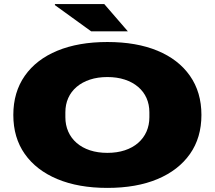

<svg xmlns="http://www.w3.org/2000/svg" viewBox="-20 -905 1048 937"><path d="M504 12Q363 12 260 -31Q157 -74 101 -153.5Q45 -233 45 -344Q45 -455 101 -535Q157 -615 260 -657.5Q363 -700 504 -700Q646 -700 748.5 -657.5Q851 -615 907 -535Q963 -455 963 -344Q963 -233 907 -153.5Q851 -74 748.5 -31Q646 12 504 12ZM504 -159Q551 -159 589 -171.5Q627 -184 654 -207.5Q681 -231 695 -263Q709 -295 709 -333V-357Q709 -395 695 -426.5Q681 -458 654 -481Q627 -504 589 -516.5Q551 -529 504 -529Q457 -529 419 -516.5Q381 -504 354 -481Q327 -458 313 -426.5Q299 -395 299 -357V-333Q299 -295 313 -263Q327 -231 354 -207.5Q381 -184 419 -171.5Q457 -159 504 -159ZM604 -752H425L248 -880V-885H489Z"/></svg>

Font: Archivo SemiBold Expanded Black
Style: Regular
Weight: 900
Width: 7
Version: Version 2.001